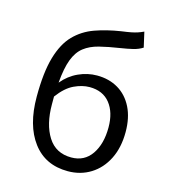

<svg xmlns="http://www.w3.org/2000/svg" viewBox="-110 -819 821 921"><g transform="rotate(15 300.0 -359.0)"><path d="M155 -279Q155 -179 194 -117.5Q233 -56 310 -56Q375 -56 410.5 -107.5Q446 -159 446 -241Q446 -316 410.5 -360.5Q375 -405 309 -405Q272 -405 232 -386Q192 -367 155 -317Q155 -308 155 -298.5Q155 -289 155 -279ZM311 12Q199 12 137 -70.5Q75 -153 75 -295Q75 -416 97 -491.5Q119 -567 160 -609Q201 -651 258 -671.5Q315 -692 386 -703Q416 -707 433.5 -710.5Q451 -714 464.5 -718.5Q478 -723 493 -730L510 -655Q490 -642 463 -635.5Q436 -629 403 -624Q344 -615 300.5 -604Q257 -593 227.5 -570Q198 -547 181.5 -503.5Q165 -460 159 -387Q192 -427 237 -447.5Q282 -468 329 -468Q389 -468 434.5 -441Q480 -414 505.5 -363Q531 -312 531 -241Q531 -164 502.5 -107Q474 -50 424 -19Q374 12 311 12Z"/></g></svg>

Font: SauceCodePro NFM
Style: Regular
Weight: 400
Monospace: yes
Designer: Paul D. Hunt, Teo Tuominen
Foundry: Adobe
Version: Version 2.042;hotconv 1.1.0;makeotfexe 2.6.0;Nerd Fonts 3.3.